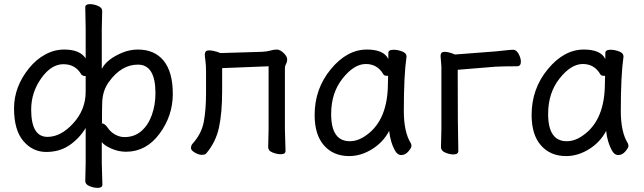

<svg xmlns="http://www.w3.org/2000/svg" viewBox="-20 -732 3120 930"><path d="M583 -68Q631 -68 664.5 -97Q698 -126 715.5 -175Q733 -224 733 -281Q733 -419 648 -419Q568 -419 508 -336Q476 -293 475 -232Q474 -213 474 -136L471 -135Q487 -135 501.5 -113.5Q516 -92 538 -80Q560 -68 583 -68ZM210 -69Q275 -69 335 -135Q395 -201 395 -287V-363Q395 -364 388.5 -364Q382 -364 374 -371Q346 -421 287 -421Q228 -421 179.5 -352.5Q131 -284 131 -201Q131 -69 210 -69ZM453 178Q434 178 413.5 169.5Q393 161 393 145L395 58V-112Q363 -60 315.5 -28Q268 4 204 4Q138 4 93 -49Q48 -102 48 -207Q48 -312 121 -402Q155 -444 199 -468Q243 -492 291 -492Q367 -492 395 -449V-594L393 -697Q393 -712 416 -712Q434 -712 454.5 -703.5Q475 -695 475 -679L473 -593V-398Q497 -446 575 -478Q611 -492 648 -492Q729 -492 773 -437.5Q817 -383 817 -277Q817 -171 752.5 -84Q688 3 590 3Q554 3 519 -12.5Q484 -28 473 -44V59L476 162Q476 178 453 178Z M957 18Q942 18 923.5 7Q905 -4 905 -15Q905 -25 911 -34Q956 -83 967 -141.5Q978 -200 978 -281V-387Q978 -417 975 -438Q972 -459 972 -467Q972 -476 976 -482Q980 -488 995 -488Q1007 -488 1028 -482L1048 -475L1248 -481Q1273 -482 1289.5 -487Q1306 -492 1321 -492Q1336 -492 1353.5 -475.5Q1371 -459 1371 -445Q1371 -432 1365.5 -422.5Q1360 -413 1360 -402V-107L1363 -1Q1363 15 1340 15Q1321 15 1300 6.5Q1279 -2 1279 -19L1281 -107V-411L1056 -402V-291Q1056 -184 1040.5 -113.5Q1025 -43 979 11Q973 18 957 18Z M1674 -48Q1716 -48 1757 -79Q1859 -153 1859 -330L1860 -365H1851Q1842 -365 1837 -372Q1808 -422 1752 -422Q1695 -422 1639.5 -352Q1584 -282 1584 -180Q1584 -48 1674 -48ZM1671 24Q1595 24 1549.5 -27.5Q1504 -79 1504 -175Q1504 -302 1582.5 -397Q1661 -492 1757 -492Q1839 -492 1861 -446V-475Q1861 -491 1886 -491Q1906 -491 1927.5 -483Q1949 -475 1949 -459V-457Q1936 -368 1936 -195Q1936 -92 1970 -38Q1973 -32 1973 -25Q1973 -16 1958 1.5Q1943 19 1924 19Q1904 19 1892 -5Q1871 -43 1865 -98Q1837 -44 1783 -10Q1729 24 1671 24Z M2176 16Q2157 16 2136.5 7Q2116 -2 2116 -19L2118 -108V-410L2114 -461Q2114 -481 2133 -481Q2147 -481 2166 -475L2184 -468L2380 -483Q2402 -485 2428 -488Q2454 -491 2466 -491Q2481 -491 2492 -471Q2503 -451 2503 -433Q2503 -411 2484 -411Q2419 -411 2381 -409L2197 -394Q2197 -107 2200 -1Q2200 16 2176 16Z M2725 -48Q2767 -48 2808 -79Q2910 -153 2910 -330L2911 -365H2902Q2893 -365 2888 -372Q2859 -422 2803 -422Q2746 -422 2690.5 -352Q2635 -282 2635 -180Q2635 -48 2725 -48ZM2722 24Q2646 24 2600.5 -27.5Q2555 -79 2555 -175Q2555 -302 2633.5 -397Q2712 -492 2808 -492Q2890 -492 2912 -446V-475Q2912 -491 2937 -491Q2957 -491 2978.5 -483Q3000 -475 3000 -459V-457Q2987 -368 2987 -195Q2987 -92 3021 -38Q3024 -32 3024 -25Q3024 -16 3009 1.5Q2994 19 2975 19Q2955 19 2943 -5Q2922 -43 2916 -98Q2888 -44 2834 -10Q2780 24 2722 24Z"/></svg>

Font: LXGW WenKai Lite
Style: Bold
Weight: 700
Designer: LXGW / Fontworks Inc.
Foundry: LXGW / Fontworks Inc.
Version: Version 1.330;April 28, 2024